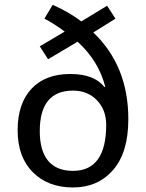

<svg xmlns="http://www.w3.org/2000/svg" viewBox="-20 -786 618 813"><path d="M421.9 -418H425.8Q398.4 -527.3 308.6 -609.4L183.6 -535.2L148.4 -589.8L253.9 -652.3Q207 -687.5 168 -707L203.1 -765.6Q273.4 -734.4 324.2 -695.3L433.6 -761.7L468.8 -707L375 -648.4Q523.4 -507.8 523.4 -281.2Q523.4 -140.6 459 -66.4Q394.5 7.8 289.1 7.8Q183.6 7.8 119.1 -56.6Q54.7 -121.1 54.7 -234.4Q54.7 -347.7 113.3 -410.2Q171.9 -472.7 277.3 -472.7Q378.9 -472.7 421.9 -418ZM148.4 -230.5Q148.4 -148.4 183.6 -105.5Q218.8 -62.5 289.1 -62.5Q359.4 -62.5 394.5 -111.3Q429.7 -160.2 429.7 -257.8Q429.7 -320.3 390.6 -361.3Q351.6 -402.3 289.1 -402.3Q218.8 -402.3 183.6 -359.4Q148.4 -316.4 148.4 -230.5Z"/></svg>

Font: Droid Sans Fallback
Style: Regular
Weight: 400
Designer: Steve Matteson
Foundry: Ascender Corporation
Version: 3.00 (Khmer version)